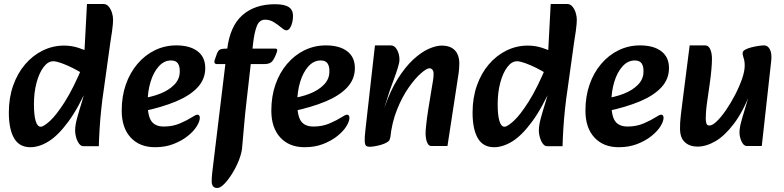

<svg xmlns="http://www.w3.org/2000/svg" viewBox="-20 -717 3903 956"><path d="M131 16Q76 16 50 -29Q24 -74 24 -157Q24 -230 45.5 -291Q67 -352 105 -396.5Q143 -441 193 -465.5Q243 -490 299 -490Q337 -490 371.5 -478.5Q406 -467 431 -455L400 -345Q373 -363 343 -378Q313 -393 286.5 -402.5Q260 -412 245 -412Q219 -412 197 -383Q175 -354 162 -305.5Q149 -257 149 -198Q149 -144 157.5 -115Q166 -86 183 -86Q197 -86 228.5 -114.5Q260 -143 303 -210.5Q346 -278 395 -396L424 -300Q371 -180 320 -111Q269 -42 222 -13Q175 16 131 16ZM395 11Q383 11 373.5 -2Q364 -15 359 -33Q354 -51 354 -66Q354 -93 364 -129.5Q374 -166 389 -214L407 -276L374 -311L385 -416L399 -433L413 -697H495Q511 -697 521.5 -684Q532 -671 537.5 -653.5Q543 -636 543 -619Q543 -610 542 -597Q541 -584 538 -562Q535 -540 529 -503L497 -273Q490 -228 484.5 -176.5Q479 -125 476 -76.5Q473 -28 472 11Z M752 16Q675 16 630.5 -32.5Q586 -81 586 -166Q586 -237 606.5 -296Q627 -355 664.5 -399Q702 -443 751.5 -467Q801 -491 858 -491Q925 -491 963.5 -462Q1002 -433 1002 -378Q1002 -323 964 -282Q926 -241 856.5 -212Q787 -183 692 -163L679 -226Q732 -233 776 -250Q820 -267 847.5 -295Q875 -323 875 -360Q876 -386 866 -401Q856 -416 832 -416Q797 -416 770.5 -386.5Q744 -357 729.5 -309Q715 -261 715 -206Q715 -140 734 -113.5Q753 -87 796 -87Q840 -87 876 -102.5Q912 -118 937 -134Q945 -139 951.5 -142.5Q958 -146 963 -146Q969 -146 972 -141.5Q975 -137 975 -131Q975 -113 959.5 -88Q944 -63 914.5 -39.5Q885 -16 844 0Q803 16 752 16Z M1062 219Q1047 219 1040.5 210Q1034 201 1034 186Q1034 167 1037 140L1111 -471Q1125 -587 1187 -641.5Q1249 -696 1349 -696Q1396 -696 1417.5 -682Q1439 -668 1439 -638Q1439 -621 1435 -604.5Q1431 -588 1423.5 -577Q1416 -566 1405 -566Q1397 -566 1381 -579.5Q1365 -593 1344.5 -606Q1324 -619 1300 -619Q1271 -619 1258.5 -586.5Q1246 -554 1240 -499L1207 -208Q1200 -149 1195 -88.5Q1190 -28 1185 24Q1182 49 1169 82Q1156 115 1136.5 146.5Q1117 178 1097 198.5Q1077 219 1062 219ZM1059 -398Q1052 -398 1049 -403Q1046 -408 1048 -415L1058 -444Q1064 -462 1072.5 -468.5Q1081 -475 1111 -475H1351Q1364 -475 1359 -459Q1348 -428 1336.5 -413Q1325 -398 1297 -398Z M1497 16Q1420 16 1375.5 -32.5Q1331 -81 1331 -166Q1331 -237 1351.5 -296Q1372 -355 1409.5 -399Q1447 -443 1496.5 -467Q1546 -491 1603 -491Q1670 -491 1708.5 -462Q1747 -433 1747 -378Q1747 -323 1709 -282Q1671 -241 1601.5 -212Q1532 -183 1437 -163L1424 -226Q1477 -233 1521 -250Q1565 -267 1592.5 -295Q1620 -323 1620 -360Q1621 -386 1611 -401Q1601 -416 1577 -416Q1542 -416 1515.5 -386.5Q1489 -357 1474.5 -309Q1460 -261 1460 -206Q1460 -140 1479 -113.5Q1498 -87 1541 -87Q1585 -87 1621 -102.5Q1657 -118 1682 -134Q1690 -139 1696.5 -142.5Q1703 -146 1708 -146Q1714 -146 1717 -141.5Q1720 -137 1720 -131Q1720 -113 1704.5 -88Q1689 -63 1659.5 -39.5Q1630 -16 1589 0Q1548 16 1497 16Z M2128 10Q2116 10 2109.5 -2Q2103 -14 2101 -28Q2099 -42 2099 -51Q2099 -65 2101 -85.5Q2103 -106 2106 -129Q2109 -152 2112 -170L2129 -274Q2132 -294 2135.5 -313Q2139 -332 2139 -349Q2139 -363 2133 -370Q2127 -377 2118 -377Q2105 -377 2076.5 -352.5Q2048 -328 2015.5 -282Q1983 -236 1957 -171.5Q1931 -107 1923 -29L1893 -178Q1923 -265 1960.5 -324.5Q1998 -384 2037.5 -420.5Q2077 -457 2114 -473.5Q2151 -490 2179 -490Q2211 -490 2230.5 -478Q2250 -466 2258.5 -446Q2267 -426 2267 -402Q2267 -376 2263.5 -352.5Q2260 -329 2256 -303L2208 10ZM1823 14Q1810 14 1803.5 9.5Q1797 5 1796 -14Q1795 -33 1800 -75L1847 -491H1926Q1945 -491 1957 -469Q1969 -447 1969 -419Q1969 -406 1960.5 -378.5Q1952 -351 1940.5 -320.5Q1929 -290 1921 -267L1895 -185L1939 -191L1922 -29Q1921 -17 1908 -9Q1895 -1 1877.5 4Q1860 9 1844.5 11.5Q1829 14 1823 14Z M2440 16Q2385 16 2359 -29Q2333 -74 2333 -157Q2333 -230 2354.5 -291Q2376 -352 2414 -396.5Q2452 -441 2502 -465.5Q2552 -490 2608 -490Q2646 -490 2680.5 -478.5Q2715 -467 2740 -455L2709 -345Q2682 -363 2652 -378Q2622 -393 2595.5 -402.5Q2569 -412 2554 -412Q2528 -412 2506 -383Q2484 -354 2471 -305.5Q2458 -257 2458 -198Q2458 -144 2466.5 -115Q2475 -86 2492 -86Q2506 -86 2537.5 -114.5Q2569 -143 2612 -210.5Q2655 -278 2704 -396L2733 -300Q2680 -180 2629 -111Q2578 -42 2531 -13Q2484 16 2440 16ZM2704 11Q2692 11 2682.5 -2Q2673 -15 2668 -33Q2663 -51 2663 -66Q2663 -93 2673 -129.5Q2683 -166 2698 -214L2716 -276L2683 -311L2694 -416L2708 -433L2722 -697H2804Q2820 -697 2830.5 -684Q2841 -671 2846.5 -653.5Q2852 -636 2852 -619Q2852 -610 2851 -597Q2850 -584 2847 -562Q2844 -540 2838 -503L2806 -273Q2799 -228 2793.5 -176.5Q2788 -125 2785 -76.5Q2782 -28 2781 11Z M3061 16Q2984 16 2939.5 -32.5Q2895 -81 2895 -166Q2895 -237 2915.5 -296Q2936 -355 2973.5 -399Q3011 -443 3060.5 -467Q3110 -491 3167 -491Q3234 -491 3272.5 -462Q3311 -433 3311 -378Q3311 -323 3273 -282Q3235 -241 3165.5 -212Q3096 -183 3001 -163L2988 -226Q3041 -233 3085 -250Q3129 -267 3156.5 -295Q3184 -323 3184 -360Q3185 -386 3175 -401Q3165 -416 3141 -416Q3106 -416 3079.5 -386.5Q3053 -357 3038.5 -309Q3024 -261 3024 -206Q3024 -140 3043 -113.5Q3062 -87 3105 -87Q3149 -87 3185 -102.5Q3221 -118 3246 -134Q3254 -139 3260.5 -142.5Q3267 -146 3272 -146Q3278 -146 3281 -141.5Q3284 -137 3284 -131Q3284 -113 3268.5 -88Q3253 -63 3223.5 -39.5Q3194 -16 3153 0Q3112 16 3061 16Z M3453 13Q3414 13 3390 -9Q3366 -31 3366 -76Q3366 -91 3366.5 -105Q3367 -119 3369.5 -139.5Q3372 -160 3376 -193L3414 -491H3491Q3508 -491 3516.5 -471.5Q3525 -452 3525 -424Q3525 -403 3522 -369Q3519 -335 3513 -294L3501 -210Q3497 -182 3495.5 -162Q3494 -142 3494 -128Q3494 -111 3497.5 -101.5Q3501 -92 3513 -92Q3527 -92 3549 -113Q3571 -134 3595 -169Q3619 -204 3640 -244.5Q3661 -285 3674.5 -323.5Q3688 -362 3688 -390Q3688 -413 3682.5 -428.5Q3677 -444 3678 -454Q3678 -463 3691 -470Q3704 -477 3722 -481.5Q3740 -486 3757.5 -488.5Q3775 -491 3785 -491Q3803 -491 3813.5 -471Q3824 -451 3820 -414L3773 10H3699Q3687 10 3678.5 -2Q3670 -14 3666 -29.5Q3662 -45 3662 -55Q3662 -78 3669 -105Q3676 -132 3689 -174Q3702 -216 3720 -282V-265Q3681 -163 3635 -102Q3589 -41 3542.5 -14Q3496 13 3453 13Z"/></svg>

Font: Alkatra Medium
Style: Regular
Weight: 500
Designer: Suman Bhandary
Version: Version 1.100;gftools[0.9.22]